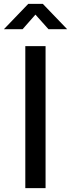

<svg xmlns="http://www.w3.org/2000/svg" viewBox="-44 -966 365 986"><path d="M190 0H86V-729H190ZM-24 -816 101 -946H176L301 -816H205L138 -891L72 -816Z"/></svg>

Font: BDO Grotesk
Style: Regular
Weight: 400
Designer: Deni Anggara
Foundry: Lokal Container
Version: Version 2.000